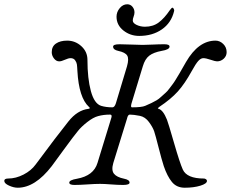

<svg xmlns="http://www.w3.org/2000/svg" viewBox="-20 -860 1080 898"><path d="M525 -782Q525 -804 540 -822Q555 -840 575 -840Q590 -840 599.5 -828.5Q609 -817 609 -802Q609 -793 605 -782.5Q601 -772 601 -764Q601 -752 619 -743.5Q637 -735 658 -735Q696 -735 722.5 -755Q749 -775 774 -812Q783 -824 786 -824Q790 -824 793 -818Q796 -812 794 -807Q781 -753 737 -722.5Q693 -692 631 -692Q589 -692 557 -717.5Q525 -743 525 -782ZM574 -550Q584 -585 575 -600Q566 -615 533 -622Q509 -627 509 -642Q509 -653 539 -653Q565 -653 596 -651.5Q627 -650 647 -650Q666 -650 694.5 -651.5Q723 -653 749 -653Q773 -653 773 -642Q773 -628 736 -622Q698 -615 678 -599.5Q658 -584 648 -550L595 -376Q590 -358 597 -358Q643 -358 659 -365Q674 -371 688 -378Q702 -385 712.5 -391Q723 -397 735 -408.5Q747 -420 754.5 -426Q762 -432 773 -447Q784 -462 788.5 -467.5Q793 -473 804.5 -492Q816 -511 819 -516Q822 -521 834.5 -543Q847 -565 850 -570Q908 -670 988 -670Q1008 -670 1024 -654.5Q1040 -639 1040 -616Q1040 -598 1026.5 -585.5Q1013 -573 995 -573Q987 -573 965 -580.5Q943 -588 931 -588Q919 -588 907 -574.5Q895 -561 877 -528Q844 -468 811.5 -432Q779 -396 725 -360Q715 -353 720 -352Q721 -351 722 -351Q743 -345 761 -300Q767 -285 794 -191.5Q821 -98 835 -67Q854 -25 934 -25Q938 -25 943 -22Q948 -19 948 -14Q948 -1 917 8.5Q886 18 844 18Q806 18 784 -9Q762 -36 746 -83Q736 -114 721.5 -171Q707 -228 701 -246Q694 -266 676.5 -289.5Q659 -313 635 -318Q605 -324 587 -324Q579 -324 575 -309Q574 -306 574 -305L510 -98Q500 -64 513 -47.5Q526 -31 561 -24Q586 -19 586 -6Q586 5 556 5Q530 5 499 2.5Q468 0 448 0Q425 0 389 2.5Q353 5 328 5Q304 5 304 -6Q304 -18 340 -24Q418 -38 436 -98L501 -310Q505 -324 495 -324Q464 -324 439 -317Q416 -311 388 -289Q360 -267 345 -248Q328 -228 276.5 -157.5Q225 -87 222 -83Q144 18 63 18Q44 18 22 8Q0 -2 0 -14Q0 -25 18 -25Q54 -25 90 -43.5Q126 -62 147 -91Q244 -222 300 -292Q342 -345 394 -351Q405 -353 396 -360Q349 -403 342 -528Q341 -550 339.5 -559.5Q338 -569 331 -578.5Q324 -588 310 -588Q300 -588 283.5 -580.5Q267 -573 257 -573Q243 -573 232.5 -586.5Q222 -600 222 -616Q222 -643 242 -656.5Q262 -670 294 -670Q332 -670 360.5 -644Q389 -618 389 -580Q389 -493 405 -434Q421 -375 453 -365Q476 -358 506 -358Q516 -358 522 -377Z"/></svg>

Font: EB Garamond 12
Style: Italic
Weight: 400
Italic angle: -17°
Version: Version 0.016; ttfautohint (v1.8.4)